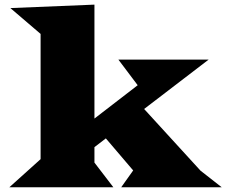

<svg xmlns="http://www.w3.org/2000/svg" viewBox="-20 -793 959 813"><path d="M151.9 -119.1V-649.4L23.9 -758.8L379.9 -773.4V-291L563 -432.1L481.4 -540.5H863.3L590.3 -331.5L829.1 -70.3L918.9 0H493.2L543.9 -71.3L428.2 -207L379.9 -169.9V-104.5L460 0H19.5Z"/></svg>

Font: Goblin One
Style: Regular
Weight: 400
Designer: Riccardo De Franceschi
Foundry: Sorkin Type Co.
Version: Version 1.001